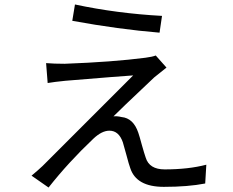

<svg xmlns="http://www.w3.org/2000/svg" viewBox="-20 -804 1040 858"><path d="M315 -784Q502 -744 704 -733L693 -658Q511 -673 303 -711ZM724 -502Q708 -490 669 -458Q506 -304 487 -284Q502 -286 523 -281Q576 -276 598 -211Q603 -197 614 -156Q625 -117 631 -100Q647 -47 716 -47Q822 -47 902 -68L897 16Q820 31 712 31Q589 31 562 -53Q556 -69 545 -111L529 -168Q511 -220 469 -220Q435 -220 397 -184Q286 -79 197 34L121 -19Q151 -44 170 -62L575 -467Q526 -464 272 -443Q222 -438 193 -433L186 -522Q221 -519 269 -519Q484 -527 630 -546Q661 -550 676 -556Z"/></svg>

Font: 思源黑体R
Style: Regular
Weight: 400
Designer: Ryoko NISHIZUKA  (kana & ideographs); Paul D. Hunt (Latin, Greek & Cyrillic); Wenlong ZHANG  (bopomofo); Sandoll Communi
Foundry: Adobe Systems Incorporated
Version: Version 1.00 June 24, 2014, initial release